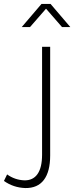

<svg xmlns="http://www.w3.org/2000/svg" viewBox="-113 -758 376 972"><path d="M143 -738 243 -621H201L120 -714L39 -621H-3L97 -738ZM141 -521V29Q141 111 109 153Q77 195 15 194Q-45 192 -93 158L-77 125Q-38 153 10 155Q54 156 77 123Q100 90 100 25V-521Z"/></svg>

Font: Montserrat Ultra Light
Style: Regular
Weight: 200
Designer: Julieta Ulanovsky
Foundry: Julieta Ulanovsky
Version: Version 3.100;PS 003.100;hotconv 1.0.88;makeotf.lib2.5.64775